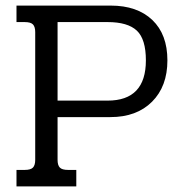

<svg xmlns="http://www.w3.org/2000/svg" viewBox="-20 -667 658 687"><path d="M39 -59H68Q90 -59 98 -67.5Q106 -76 106 -95V-552Q106 -571 98 -579.5Q90 -588 68 -588H39V-647H376Q471 -647 525 -595.5Q579 -544 579 -451Q579 -358 524 -303Q469 -248 375 -248H186V-95Q186 -76 194 -67.5Q202 -59 224 -59H253V0H39ZM365 -307Q502 -307 502 -451Q502 -527 469.5 -557.5Q437 -588 365 -588H186V-307Z"/></svg>

Font: Pridi Light
Style: Regular
Weight: 300
Designer: Katatrad Team
Foundry: CadsonDemak
Version: Version 1.003